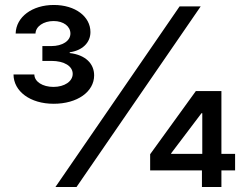

<svg xmlns="http://www.w3.org/2000/svg" viewBox="-20 -753 994 773"><path d="M203.1 0H288L788 -727.3H703.1ZM34.4 -453.1C34.8 -385.3 101.6 -335.2 196 -335.2C291.2 -335.2 359 -383.5 359 -449.6C359 -496.8 324.2 -532 260.7 -539.4V-542.6C310.4 -549.4 344.1 -580.3 344.1 -623.9C344.1 -686.1 283.7 -733 196.7 -733C109.7 -733 44.7 -685 43 -617.9H122.9C123.6 -647 155.9 -668.3 195.7 -668.3C236.2 -668.3 263.5 -646.7 263.5 -617.9C263.5 -588.1 230.8 -567.5 186.8 -567.5H150.6V-507.8H186.8C239 -507.8 272.7 -486.5 272.7 -455.6C272.7 -425.4 239.7 -403.1 195.3 -403.1C151.6 -403.1 118.6 -424 118.3 -453.1ZM584.5 -67.1H793V0H871.4V-67.1H926.5V-133.5H871.4V-386.4H768.5L584.5 -132.1ZM669 -133.5V-135.7L791.2 -297.2H794.4V-133.5Z"/></svg>

Font: Magic Ui Pro Medium
Style: Regular
Weight: 500
Designer: Stefan Endress, Andreas Faust
Version: Version 1.000;FEAKit 1.0